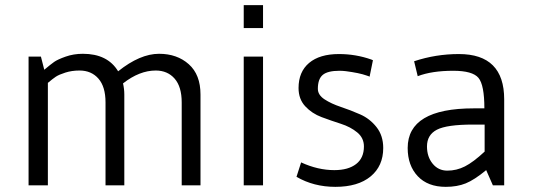

<svg xmlns="http://www.w3.org/2000/svg" viewBox="-20 -720 2070 746"><path d="M302 -511Q398 -511 439 -443Q524 -511 598 -511Q668 -511 713.5 -470.5Q759 -430 759 -353V0H686V-322Q686 -383 658.5 -414.5Q631 -446 585 -446Q522 -446 458 -396Q463 -374 463 -353V0H390V-322Q390 -383 362.5 -414.5Q335 -446 289 -446Q259 -446 234 -438Q209 -430 197 -422Q185 -414 166 -398V0H91V-500H139L152 -449Q177 -470 190.5 -479.5Q204 -489 235 -500Q266 -511 302 -511Z M927 0V-500H1002V0ZM1002 -700V-611H927V-700Z M1279 -59Q1333 -59 1363.5 -82.5Q1394 -106 1394 -151Q1394 -184 1368 -205.5Q1342 -227 1304.5 -239Q1267 -251 1229.5 -265Q1192 -279 1166 -307Q1140 -335 1140 -378Q1140 -441 1181 -475.5Q1222 -510 1297 -510Q1362 -510 1422 -489L1429 -486L1416 -422L1412 -424Q1409 -425 1403 -427Q1397 -429 1388.5 -431.5Q1380 -434 1369.5 -436Q1359 -438 1347.5 -440Q1336 -442 1323.5 -443.5Q1311 -445 1299 -445Q1253 -445 1234 -429Q1215 -413 1215 -375Q1215 -351 1241 -334Q1267 -317 1304.5 -304.5Q1342 -292 1379.5 -275.5Q1417 -259 1443 -226Q1469 -193 1469 -145Q1469 -75 1420 -34.5Q1371 6 1283 6Q1199 6 1132 -33L1150 -89Q1215 -59 1279 -59Z M1821 -299H1862Q1862 -390 1839 -417.5Q1816 -445 1741 -445Q1658 -445 1603 -424L1589 -482Q1673 -510 1763 -510Q1939 -510 1939 -334V0H1895L1869 -59Q1823 -21 1789.5 -7.5Q1756 6 1712 6Q1642 6 1603 -35.5Q1564 -77 1564 -145Q1564 -299 1821 -299ZM1863 -236H1818Q1716 -236 1677.5 -216Q1639 -196 1639 -151Q1639 -111 1661 -84Q1683 -57 1718 -57Q1754 -57 1786.5 -73.5Q1819 -90 1863 -131Z"/></svg>

Font: Gudea
Style: Regular
Weight: 400
Designer: Agustina Mingote
Foundry: Agustina Mingote
Version: Version 1.002